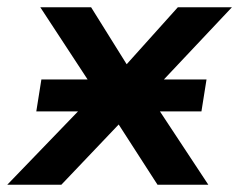

<svg xmlns="http://www.w3.org/2000/svg" viewBox="-55 -509 659 529"><path d="M-35 0 210 -254 56 -489H196L294 -332L435 -489H584L356 -247L519 0H379L272 -166L114 0ZM45 -202 59 -290H514L500 -202Z"/></svg>

Font: Nunito Sans
Style: Bold Italic
Weight: 700
Italic angle: -9°
Designer: Vernon Adams
Foundry: Vernon Adams
Version: Version 3.006; ttfautohint (v1.8.3)